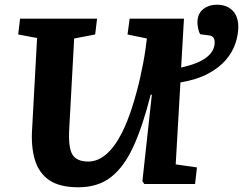

<svg xmlns="http://www.w3.org/2000/svg" viewBox="-20 -779 1029 813"><path d="M312 14Q232 14 188 -16.5Q144 -47 127.5 -103Q111 -159 116 -233L137 -618L57 -633L65 -700H391L383 -633L294 -616L273 -230Q269 -153 287 -124Q305 -95 354 -95Q394 -95 430 -126Q466 -157 496 -216Q520 -264 539.5 -325Q559 -386 573.5 -450Q588 -514 596 -570L602 -616L520 -633L529 -700H759L747 -493Q889 -524 889 -600Q889 -626 866 -629L828 -634Q822 -643 819 -658Q816 -673 816 -684Q816 -720 839.5 -739.5Q863 -759 899 -759Q940 -759 964.5 -734.5Q989 -710 989 -665Q989 -632 977 -595.5Q965 -559 937 -526Q909 -493 862 -467.5Q815 -442 744 -430L724 -83L814 -70L806 0H591L583 -12L623 -378H618Q585 -247 545.5 -160Q506 -73 450.5 -29.5Q395 14 312 14Z"/></svg>

Font: Literata 7pt
Style: Bold Italic
Weight: 700
Italic angle: -2°
Designer: Latin by Veronika Burian and Jose Scaglione. Greek by Irene Vlachou. Cyrillic by Vera Evstafieva
Foundry: TypeTogether
Version: Version 3.002